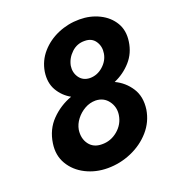

<svg xmlns="http://www.w3.org/2000/svg" viewBox="-133 -818 849 935"><g transform="rotate(-20 292.0 -350.0)"><path d="M56 -191Q66 -260 111 -306Q156 -352 217 -374Q176 -397 153 -437Q130 -477 138 -532Q147 -587 183 -628Q219 -669 271.5 -691.5Q324 -714 383 -714Q439 -714 485.5 -691Q532 -668 556.5 -627Q581 -586 573 -531Q565 -473 528.5 -432Q492 -391 441 -369Q490 -346 519.5 -300.5Q549 -255 540 -190Q530 -129 489.5 -83Q449 -37 390 -11.5Q331 14 267 14Q205 14 153.5 -12Q102 -38 74.5 -84.5Q47 -131 56 -191ZM267 -516Q262 -482 280.5 -455.5Q299 -429 335 -428Q373 -428 403 -454.5Q433 -481 439 -517Q445 -552 427 -579.5Q409 -607 372 -607Q332 -608 303 -580.5Q274 -553 267 -516ZM197 -210Q191 -166 213.5 -135.5Q236 -105 279 -105Q325 -104 361.5 -134.5Q398 -165 405 -211Q411 -251 387.5 -283Q364 -315 322 -316Q292 -316 265.5 -301Q239 -286 220.5 -262Q202 -238 197 -210Z"/></g></svg>

Font: Von Semi
Style: Italic
Weight: 600
Version: Version 4.000; ttfautohint (v1.8.4.7-5d5b)